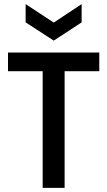

<svg xmlns="http://www.w3.org/2000/svg" viewBox="-20 -916 523 936"><path d="M188 0V-660H295V0ZM19 -569V-660H464V-569ZM105 -896 242 -806 378 -896V-807L242 -718L105 -807Z"/></svg>

Font: Bricolage Grotesque SemiCondensed Medium
Style: Regular
Weight: 500
Width: 4
Designer: Mathieu Triay
Foundry: Atelier Triay
Version: Version 1.001;gftools[0.9.33.dev8+g029e19f]